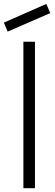

<svg xmlns="http://www.w3.org/2000/svg" viewBox="-39 -984 286 1004"><path d="M1 -818.8 -18.8 -865.6 203.1 -963.5 224 -915.6ZM83.3 0V-765.6H143.8V0Z"/></svg>

Font: Manrope3 Light
Style: Regular
Weight: 300
Designer: Mikhail Sharanda
Foundry: Mikhail Sharanda
Version: Version 3.000;PS 003.000;hotconv 1.0.88;makeotf.lib2.5.64775